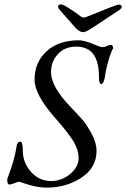

<svg xmlns="http://www.w3.org/2000/svg" viewBox="-20 -843 576 877"><path d="M521 -822Q536 -822 536 -812Q536 -806 529 -800L405 -718Q372 -696 360 -696Q343 -696 323 -718L251 -800Q245 -808 245 -812Q245 -823 259 -823Q268 -823 299 -803Q330 -783 350 -767Q359 -759 378 -767Q513 -822 521 -822ZM214 -16Q261 -16 300 -48Q339 -80 339 -120Q339 -160 313.5 -200.5Q288 -241 233 -303Q138 -410 138 -479Q138 -559 193 -609Q248 -659 340 -659Q364 -659 401 -643.5Q438 -628 446 -628Q457 -627 467.5 -632.5Q478 -638 485 -638Q497 -638 497 -622L494 -618Q492 -613 488 -604Q484 -595 479.5 -581Q475 -567 469 -543.5Q463 -520 459 -491Q457 -477 452 -468Q447 -459 443 -459Q432 -459 432 -493Q432 -630 328 -630Q276 -630 244.5 -596Q213 -562 213 -513Q213 -447 303 -354Q338 -317 356 -297Q374 -277 397.5 -234Q421 -191 421 -154Q421 -77 352 -31.5Q283 14 194 14Q164 14 135 7Q106 0 88 -6.5Q70 -13 67 -13Q62 -13 46 -6.5Q30 0 23 0Q13 0 13 -23Q13 -27 21.5 -48.5Q30 -70 40.5 -106Q51 -142 56 -176Q59 -196 72 -196Q84 -196 84 -157Q84 -100 121.5 -58Q159 -16 214 -16Z"/></svg>

Font: EB Garamond 12
Style: Italic
Weight: 400
Italic angle: -17°
Version: Version 0.016; ttfautohint (v1.8.4)